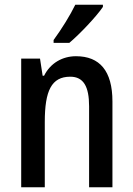

<svg xmlns="http://www.w3.org/2000/svg" viewBox="-20 -852 559 806"><path d="M412 -823V-832H296C274 -787 240 -732 205 -684V-672H271C315 -709 385 -783 412 -823ZM299 -616C243 -616 192 -588 165 -534H159L148 -606H69V-66H168V-340C168 -471 196 -530 275 -530C331 -530 354 -488 354 -406V-66H452V-426C452 -555 398 -616 299 -616Z"/></svg>

Font: Noto Sans Malayalam UI Condensed Medium
Style: Regular
Weight: 500
Width: 3
Designer: Jelle Bosma - Monotype Design Team
Foundry: Monotype Imaging Inc.
Version: Version 2.104